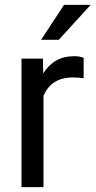

<svg xmlns="http://www.w3.org/2000/svg" viewBox="-20 -769 393 789"><path d="M323.7 -447.3Q303.2 -450.7 279.3 -450.7Q190.4 -450.7 158.7 -375V0H68.4V-528.3H156.2L157.7 -467.3Q202.1 -538.1 283.7 -538.1Q310.1 -538.1 323.7 -531.2ZM243.2 -749H352.5L221.7 -605.5H148.9Z"/></svg>

Font: RobotoInd
Style: Regular
Weight: 400
Designer: Google
Version: Version 2.001101; 2014